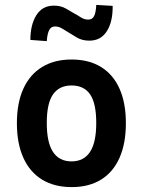

<svg xmlns="http://www.w3.org/2000/svg" viewBox="-20 -754 584 784"><path d="M273 10Q202 10 152 -20.5Q102 -51 75.5 -109.5Q49 -168 49 -251Q49 -334 75.5 -392Q102 -450 152 -480.5Q202 -511 272 -511Q343 -511 392.5 -480.5Q442 -450 468 -392Q494 -334 494 -251Q494 -168 468 -109.5Q442 -51 392.5 -20.5Q343 10 273 10ZM272 -95Q322 -95 347.5 -133.5Q373 -172 373 -252Q373 -332 348 -368.5Q323 -405 272 -405Q222 -405 196.5 -368.5Q171 -332 171 -252Q171 -172 196.5 -133.5Q222 -95 272 -95ZM171 -586 104 -591Q104 -653 128.5 -692Q153 -731 200 -731Q229 -731 250 -718.5Q271 -706 285 -698Q295 -693 309.5 -683.5Q324 -674 340 -674Q358 -674 365 -690Q372 -706 373 -734L440 -730Q441 -666 416.5 -627Q392 -588 345 -588Q315 -588 293.5 -601Q272 -614 259 -622Q249 -628 234.5 -637Q220 -646 205 -646Q188 -646 180.5 -630.5Q173 -615 171 -586Z"/></svg>

Font: Nunito Sans 7pt Condensed
Style: Bold
Weight: 700
Width: 3
Designer: Vernon Adams
Foundry: Vernon Adams
Version: Version 3.101;gftools[0.9.27]